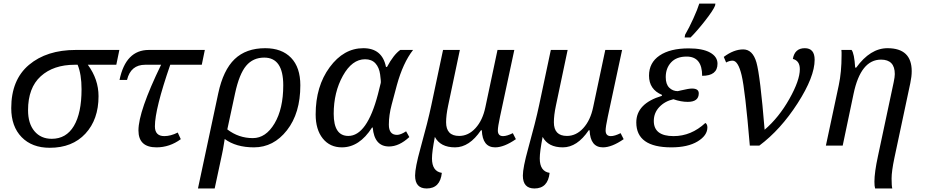

<svg xmlns="http://www.w3.org/2000/svg" viewBox="-20 -816 5197 1076"><path d="M648.9 -536.1 631.8 -453.1H472.2Q532.2 -371.6 532.2 -276.9Q532.2 -146.5 458.7 -67.1Q385.3 12.2 258.8 12.2Q159.2 12.2 101.1 -47.6Q43 -107.4 43 -210Q43 -368.7 142.3 -452.4Q241.7 -536.1 404.8 -536.1ZM415 -453.1H398.9Q279.8 -453.1 208.5 -388.7Q137.2 -324.2 137.2 -198.2Q137.2 -123.5 173.1 -80.8Q209 -38.1 270 -38.1Q351.1 -38.1 394 -110.1Q437 -182.1 437 -315.9Q437 -399.4 415 -453.1Z M882.8 -453.1H793.9Q712.4 -453.1 691.9 -368.2H649.9Q684.6 -536.1 814 -536.1H1127.9L1110.8 -453.1H934.1Q848.1 -204.6 848.1 -107.9Q848.1 -53.2 900.9 -53.2Q936.5 -53.2 976.1 -73.2L993.2 -36.1Q930.7 9.8 856.9 9.8Q755.9 9.8 755.9 -85Q755.9 -191.9 882.8 -453.1Z M1239.3 -37.1Q1236.8 -23.4 1233.4 -1Q1230 22 1224.1 48.8L1183.1 240.2H1089.4L1203.1 -293Q1231 -423.3 1294.9 -484.6Q1358.9 -545.9 1466.3 -545.9Q1559.1 -545.9 1611.1 -492.2Q1663.1 -438.5 1663.1 -337.9Q1663.1 -181.6 1588.1 -85.9Q1513.2 9.8 1403.3 9.8Q1302.7 9.8 1239.3 -37.1ZM1253.9 -90.8Q1317.4 -42 1397 -42Q1469.7 -42 1518.6 -124.3Q1567.4 -206.5 1567.4 -337.9Q1567.4 -493.2 1460.9 -493.2Q1397.9 -493.2 1359.4 -447.3Q1320.8 -401.4 1297.4 -293Z M2068.8 -101.1H2064.9Q1994.1 9.8 1896 9.8Q1828.6 9.8 1788.8 -40Q1749 -89.8 1749 -174.8Q1749 -332.5 1827.6 -439.2Q1906.2 -545.9 2016.1 -545.9Q2122.1 -545.9 2143.1 -440.9H2148.9Q2185.5 -509.3 2223.1 -536.1H2294.9Q2238.3 -463.4 2204.1 -338.9L2174.8 -229Q2159.2 -170.4 2159.2 -117.2Q2159.2 -60.1 2205.1 -60.1Q2225.1 -60.1 2255.9 -80.1L2273.9 -47.9Q2216.8 4.9 2160.2 4.9Q2078.1 4.9 2068.8 -101.1ZM2098.1 -288.1 2113.8 -351.1Q2115.7 -358.4 2110.4 -398.2Q2105 -438 2084 -460.9Q2063 -483.9 2025.9 -483.9Q1953.1 -483.9 1901.6 -391.4Q1850.1 -298.8 1850.1 -178.2Q1850.1 -54.2 1932.1 -54.2Q2036.6 -54.2 2098.1 -288.1Z M2417 -48.8Q2400.9 34.2 2400.9 71.8Q2400.9 144.5 2456.1 152.8Q2446.8 240.2 2371.1 240.2Q2306.2 240.2 2306.2 168Q2306.2 123.5 2335.9 16.6Q2378.4 -136.7 2397 -225.1L2462.9 -536.1H2557.1L2491.2 -223.1Q2480 -169.9 2480 -130.9Q2480 -54.2 2553.2 -54.2Q2605 -54.2 2645 -98.1Q2685.1 -142.1 2700.2 -215.8L2768.1 -536.1H2862.3L2782.2 -162.1Q2770 -105 2770 -85Q2770 -53.2 2799.3 -53.2Q2820.8 -53.2 2854 -69.8L2871.1 -36.1Q2804.7 9.8 2754.9 9.8Q2684.1 9.8 2680.2 -85.9H2675.3Q2610.4 9.8 2530.3 9.8Q2447.8 9.8 2417 -48.8Z M3021 -48.8Q3004.9 34.2 3004.9 71.8Q3004.9 144.5 3060.1 152.8Q3050.8 240.2 2975.1 240.2Q2910.2 240.2 2910.2 168Q2910.2 123.5 2939.9 16.6Q2982.4 -136.7 3001 -225.1L3066.9 -536.1H3161.1L3095.2 -223.1Q3084 -169.9 3084 -130.9Q3084 -54.2 3157.2 -54.2Q3209 -54.2 3249 -98.1Q3289.1 -142.1 3304.2 -215.8L3372.1 -536.1H3466.3L3386.2 -162.1Q3374 -105 3374 -85Q3374 -53.2 3403.3 -53.2Q3424.8 -53.2 3458 -69.8L3475.1 -36.1Q3408.7 9.8 3358.9 9.8Q3288.1 9.8 3284.2 -85.9H3279.3Q3214.4 9.8 3134.3 9.8Q3051.8 9.8 3021 -48.8Z M3689 -278.8 3689.9 -284.2Q3617.2 -314.9 3617.2 -392.1Q3617.2 -464.8 3676.5 -504.9Q3735.8 -544.9 3839.4 -544.9Q3917 -544.9 3959 -521.7Q4001 -498.5 4001 -459Q4001 -391.1 3915 -391.1Q3915 -499 3828.1 -499Q3771.5 -499 3741.2 -466.6Q3710.9 -434.1 3710.9 -383.8Q3710.9 -343.8 3730.7 -324.5Q3750.5 -305.2 3778.3 -305.2Q3778.8 -305.2 3797.4 -309.6Q3840.3 -319.8 3857.9 -319.8Q3896 -319.8 3896 -293Q3896 -245.1 3834 -245.1Q3796.9 -245.1 3753.9 -259.8Q3706.1 -249 3675 -216.3Q3644 -183.6 3644 -138.2Q3644 -53.2 3754.9 -53.2Q3853.5 -53.2 3933.1 -127Q3944.3 -119.6 3944.3 -102.1Q3944.3 -56.6 3889.4 -23.4Q3834.5 9.8 3742.2 9.8Q3545.9 9.8 3545.9 -129.9Q3545.9 -235.8 3689 -278.8ZM3819.3 -621.1Q3842.3 -660.6 3865.7 -712.4Q3889.2 -764.2 3898.9 -795.9H3989.3L3987.3 -784.2Q3977.1 -758.3 3931.9 -700.4Q3886.7 -642.6 3850.1 -606H3816.9Z M4265.1 -88.9Q4345.2 -157.7 4403.8 -261.7Q4462.4 -365.7 4462.4 -428.2Q4462.4 -475.6 4423.3 -485.8Q4433.6 -545.9 4490.2 -545.9Q4545.4 -545.9 4545.4 -481Q4545.4 -385.7 4450 -237.3Q4354.5 -88.9 4235.4 0H4182.1Q4155.8 -312.5 4136.2 -394.3Q4116.7 -476.1 4085.4 -476.1Q4067.9 -476.1 4049.3 -465.8L4036.1 -497.1Q4092.3 -539.1 4145 -539.1Q4198.2 -539.1 4219.2 -466.1Q4240.2 -393.1 4265.1 -88.9Z M4680.7 -338.9Q4696.3 -412.1 4696.3 -505.9V-522.5Q4696.3 -529.8 4695.3 -536.1H4752.4Q4767.6 -516.6 4772.5 -437H4778.3Q4857.4 -545.9 4953.6 -545.9Q5089.4 -545.9 5089.4 -417Q5089.4 -387.2 5081.5 -350.1L4992.2 69.8Q4976.6 144 4976.6 184.6Q4976.6 226.1 4980.5 240.2H4884.3Q4880.4 227.5 4880.4 202.1Q4880.4 149.9 4900.4 58.1L4988.3 -355Q4994.6 -384.8 4994.6 -400.9Q4994.6 -481.9 4917.5 -481.9Q4803.7 -481.9 4763.7 -291L4702.6 0H4608.4Z"/></svg>

Font: Droid Serif
Style: Italic
Weight: 400
Italic angle: -12°
Designer: Monotype Design team
Foundry: Monotype Imaging Inc.
Version: Version 1.03